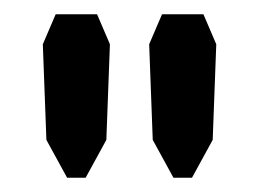

<svg xmlns="http://www.w3.org/2000/svg" viewBox="-20 -772 363 269"><path d="M100 -523H74L45 -576L40 -710L58 -752H116L134 -710L129 -576ZM249 -523H223L194 -576L189 -710L207 -752H265L283 -710L278 -576Z"/></svg>

Font: Chau Philomene One
Style: Regular
Weight: 400
Designer: Vicente Lamonaca
Foundry: TipoType
Version: Version 1.002